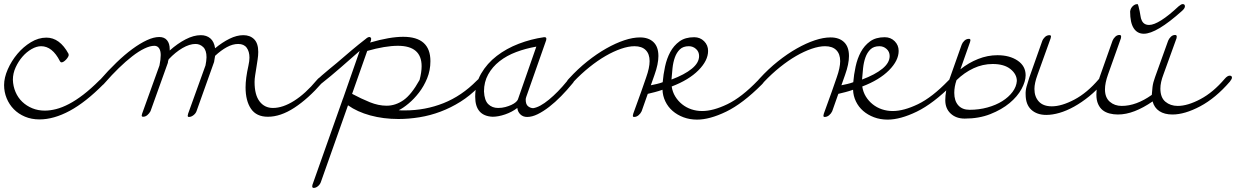

<svg xmlns="http://www.w3.org/2000/svg" viewBox="-36 -551 6045 939"><path d="M299 -288Q299 -286 299.5 -285Q300 -284 300 -282Q300 -278 296.5 -272Q293 -266 287.5 -260Q282 -254 276 -250Q270 -246 265 -246Q260 -246 257 -252Q220 -325 165 -325Q143 -325 118.5 -311Q94 -297 74 -274Q54 -251 40.5 -221.5Q27 -192 27 -161Q28 -129 40 -101Q52 -73 73 -53Q94 -33 122 -21.5Q150 -10 183 -10Q209 -10 238.5 -17.5Q268 -25 301.5 -42.5Q335 -60 372 -88.5Q409 -117 450 -158Q462 -170 472 -170Q482 -170 482 -161Q482 -152 470 -139Q383 -51 305 -9Q227 33 157 33Q118 33 86 19.5Q54 6 31.5 -17Q9 -40 -3.5 -70.5Q-16 -101 -16 -135Q-16 -171 2 -212Q20 -253 49 -287.5Q78 -322 115 -344.5Q152 -367 191 -367Q256 -367 299 -288Z M477 -146Q464 -130 454 -130Q443 -130 443 -140Q443 -147 453 -160Q493 -206 533.5 -245Q574 -284 611.5 -311.5Q649 -339 682.5 -354.5Q716 -370 743 -370Q768 -370 781 -354Q794 -338 794 -311V-304Q832 -338 871.5 -358.5Q911 -379 946 -379Q974 -379 992.5 -363.5Q1011 -348 1016 -315Q1051 -344 1086.5 -361.5Q1122 -379 1154 -379Q1187 -379 1207 -359Q1227 -339 1227 -297Q1227 -280 1224 -260.5Q1221 -241 1218 -221.5Q1215 -202 1212 -183.5Q1209 -165 1209 -150Q1209 -87 1233.5 -55Q1258 -23 1299 -23Q1347 -23 1402.5 -58Q1458 -93 1513 -159Q1526 -175 1537 -175Q1542 -175 1545.5 -172.5Q1549 -170 1549 -165Q1549 -159 1539 -146Q1471 -68 1403.5 -24Q1336 20 1274 20Q1218 20 1191.5 -19Q1165 -58 1165 -124Q1165 -168 1179 -230Q1184 -253 1184 -269Q1184 -299 1170.5 -317.5Q1157 -336 1129 -336Q1102 -336 1073.5 -320.5Q1045 -305 1016 -278Q1014 -268 1013 -260.5Q1012 -253 1011 -248L925 -7Q921 4 910 12.5Q899 21 888 21Q882 21 882 15Q882 13 884 5L969 -231Q971 -242 972.5 -252Q974 -262 974 -271Q974 -305 958 -320.5Q942 -336 920 -336Q891 -336 856.5 -316Q822 -296 789 -261Q787 -256 786 -252Q785 -248 785 -244L700 -7Q694 4 684.5 12Q675 20 664 20Q657 20 657 14Q657 13 659 5L744 -231Q750 -261 750 -282Q750 -303 742 -315Q734 -327 719 -327Q698 -327 670 -313.5Q642 -300 610.5 -275.5Q579 -251 545 -218Q511 -185 477 -146Z M1528 -136Q1514 -125 1508 -125Q1504 -125 1501.5 -129Q1499 -133 1499 -137Q1499 -144 1510.5 -156Q1522 -168 1538.5 -182.5Q1555 -197 1574.5 -213Q1594 -229 1611 -243Q1648 -275 1683 -304.5Q1718 -334 1753 -361Q1763 -370 1771 -370Q1776 -370 1779 -364Q1779 -362 1779 -359.5Q1779 -357 1778 -352L1774 -343Q1822 -357 1862.5 -364Q1903 -371 1936 -371Q2069 -371 2069 -252Q2069 -207 2053 -168Q2037 -129 2013 -98Q1989 -67 1962 -44.5Q1935 -22 1914 -12Q1922 -11 1929 -11Q1936 -11 1944 -11Q2044 -11 2133 -46.5Q2222 -82 2295 -156Q2310 -171 2318 -171Q2329 -171 2329 -160Q2329 -153 2323 -146Q2317 -139 2303 -124Q2263 -83 2216 -53.5Q2169 -24 2118.5 -5Q2068 14 2015.5 22.5Q1963 31 1913 31Q1839 31 1775 13.5Q1711 -4 1666 -36L1533 340Q1529 351 1519 359.5Q1509 368 1498 368Q1491 368 1491 360Q1491 356 1492 353L1641 -68Q1641 -69 1642 -70L1723 -302Q1676 -261 1630.5 -221Q1585 -181 1528 -136ZM1760 -302 1686 -92Q1731 -68 1773 -51Q1815 -34 1855 -34Q1898 -34 1937 -61Q1976 -88 2016 -160Q2021 -179 2023.5 -196Q2026 -213 2026 -227Q2026 -327 1910 -327Q1848 -327 1760 -302Z M2737 -154Q2751 -170 2762 -170Q2773 -170 2773 -161Q2773 -153 2764 -143Q2737 -110 2708 -80.5Q2679 -51 2650 -28.5Q2621 -6 2593.5 7.5Q2566 21 2542 21Q2522 21 2509 8.5Q2496 -4 2494 -23Q2468 -3 2434.5 8.5Q2401 20 2373 20Q2288 16 2288 -78Q2288 -141 2317 -191Q2346 -241 2393.5 -277.5Q2441 -314 2501 -337Q2561 -360 2624 -369H2628Q2636 -369 2636 -361Q2636 -357 2635 -354L2538 -78Q2535 -70 2535 -64Q2535 -40 2547 -31Q2559 -22 2572 -22Q2604 -27 2648.5 -63.5Q2693 -100 2737 -154ZM2496 -63Q2496 -64 2497 -65L2587 -323Q2535 -314 2488.5 -296.5Q2442 -279 2407 -251.5Q2372 -224 2351.5 -187Q2331 -150 2331 -104Q2333 -60 2352 -41.5Q2371 -23 2400 -23Q2419 -23 2435.5 -27.5Q2452 -32 2465 -38Q2478 -44 2486 -51Q2494 -58 2496 -63Z M2769 -151Q2755 -136 2746 -136Q2741 -136 2738 -139.5Q2735 -143 2735 -147Q2735 -155 2747 -167Q2790 -214 2836.5 -251Q2883 -288 2929 -314Q2975 -340 3017 -354Q3059 -368 3094 -368Q3136 -368 3160 -345Q3184 -322 3184 -277Q3184 -238 3165 -185L3147 -134Q3162 -137 3177 -140.5Q3192 -144 3205 -149Q3208 -186 3216.5 -225.5Q3225 -265 3242 -296.5Q3259 -328 3287 -348.5Q3315 -369 3359 -369Q3388 -369 3407.5 -349.5Q3427 -330 3427 -302Q3427 -255 3380 -207.5Q3333 -160 3249 -128Q3253 -101 3266.5 -79Q3280 -57 3300 -41Q3320 -25 3345 -16.5Q3370 -8 3398 -8Q3452 -8 3521.5 -41.5Q3591 -75 3670 -157Q3683 -170 3692 -170Q3703 -170 3703 -159Q3703 -151 3690 -138Q3596 -44 3515.5 -5Q3435 34 3373 34Q3337 34 3306.5 22.5Q3276 11 3253.5 -8.5Q3231 -28 3218 -55Q3205 -82 3204 -112Q3184 -105 3166.5 -100.5Q3149 -96 3132 -92L3102 -7Q3097 4 3087 12.5Q3077 21 3065 21Q3059 21 3059 15Q3059 13 3061 5L3100 -103L3124 -172Q3141 -220 3141 -252Q3141 -287 3122 -306Q3103 -325 3067 -325Q3038 -325 3001.5 -312.5Q2965 -300 2926 -277.5Q2887 -255 2846.5 -222.5Q2806 -190 2769 -151ZM3248 -162Q3312 -186 3347.5 -215Q3383 -244 3383 -277Q3383 -298 3368 -311.5Q3353 -325 3333 -325Q3305 -325 3289 -309.5Q3273 -294 3264.5 -270Q3256 -246 3253 -217.5Q3250 -189 3248 -162Z M3701 -151Q3687 -136 3678 -136Q3673 -136 3670 -139.5Q3667 -143 3667 -147Q3667 -155 3679 -167Q3722 -214 3768.5 -251Q3815 -288 3861 -314Q3907 -340 3949 -354Q3991 -368 4026 -368Q4068 -368 4092 -345Q4116 -322 4116 -277Q4116 -238 4097 -185L4079 -134Q4094 -137 4109 -140.5Q4124 -144 4137 -149Q4140 -186 4148.5 -225.5Q4157 -265 4174 -296.5Q4191 -328 4219 -348.5Q4247 -369 4291 -369Q4320 -369 4339.5 -349.5Q4359 -330 4359 -302Q4359 -255 4312 -207.5Q4265 -160 4181 -128Q4185 -101 4198.5 -79Q4212 -57 4232 -41Q4252 -25 4277 -16.5Q4302 -8 4330 -8Q4384 -8 4453.5 -41.5Q4523 -75 4602 -157Q4615 -170 4624 -170Q4635 -170 4635 -159Q4635 -151 4622 -138Q4528 -44 4447.5 -5Q4367 34 4305 34Q4269 34 4238.5 22.5Q4208 11 4185.5 -8.5Q4163 -28 4150 -55Q4137 -82 4136 -112Q4116 -105 4098.5 -100.5Q4081 -96 4064 -92L4034 -7Q4029 4 4019 12.5Q4009 21 3997 21Q3991 21 3991 15Q3991 13 3993 5L4032 -103L4056 -172Q4073 -220 4073 -252Q4073 -287 4054 -306Q4035 -325 3999 -325Q3970 -325 3933.5 -312.5Q3897 -300 3858 -277.5Q3819 -255 3778.5 -222.5Q3738 -190 3701 -151ZM4180 -162Q4244 -186 4279.5 -215Q4315 -244 4315 -277Q4315 -298 4300 -311.5Q4285 -325 4265 -325Q4237 -325 4221 -309.5Q4205 -294 4196.5 -270Q4188 -246 4185 -217.5Q4182 -189 4180 -162Z M4667 -332Q4671 -343 4680.5 -352Q4690 -361 4703 -361Q4710 -361 4710 -354Q4710 -351 4708 -345L4661 -212Q4701 -244 4747.5 -262.5Q4794 -281 4842 -281Q4902 -281 4941 -254.5Q4980 -228 4980 -183Q4980 -153 4960 -116Q4940 -79 4901.5 -47Q4863 -15 4807.5 7Q4752 29 4682 29Q4640 29 4613.5 4.5Q4587 -20 4587 -61Q4587 -105 4604 -154ZM4642 -159Q4631 -127 4631 -97Q4631 -58 4650.5 -36Q4670 -14 4706 -14Q4752 -14 4793.5 -25.5Q4835 -37 4866 -56.5Q4897 -76 4916 -101.5Q4935 -127 4937 -155Q4937 -188 4906 -213Q4875 -238 4819 -238Q4770 -238 4725 -217Q4680 -196 4642 -159ZM5338 -164Q5351 -179 5362 -179Q5373 -179 5373 -170Q5373 -164 5363 -151Q5328 -110 5291 -80Q5254 -50 5217 -29.5Q5180 -9 5145.5 1Q5111 11 5081 11Q5035 11 5007.5 -14.5Q4980 -40 4980 -89Q4979 -107 4984.5 -127.5Q4990 -148 4998 -172L5061 -350Q5065 -361 5074.5 -370Q5084 -379 5097 -379Q5104 -379 5104 -372Q5104 -369 5102 -363L5038 -185Q5023 -144 5023 -116Q5023 -78 5044.5 -54.5Q5066 -31 5108 -31Q5156 -31 5218.5 -64Q5281 -97 5338 -164Z M5954 -166Q5967 -181 5978 -181Q5989 -181 5989 -171Q5989 -165 5979 -152Q5909 -71 5833.5 -31Q5758 9 5698 9Q5659 9 5634 -7.5Q5609 -24 5601 -55Q5556 -24 5513.5 -7.5Q5471 9 5431 9Q5410 9 5390.5 4Q5371 -1 5357 -12Q5343 -23 5334.5 -42Q5326 -61 5326 -88Q5326 -106 5329.5 -127.5Q5333 -149 5342 -174L5405 -352Q5409 -362 5418 -371Q5427 -380 5439 -380Q5447 -380 5447 -372Q5447 -367 5446 -364L5383 -187Q5368 -145 5368 -114Q5368 -74 5391.5 -53.5Q5415 -33 5450 -33Q5521 -33 5597 -87Q5598 -104 5600.5 -125.5Q5603 -147 5613 -174L5677 -352Q5681 -362 5690 -371Q5699 -380 5711 -380Q5719 -380 5719 -372Q5719 -367 5718 -364L5654 -187Q5639 -148 5639 -118Q5639 -74 5663.5 -53.5Q5688 -33 5724 -33Q5772 -33 5834.5 -66Q5897 -99 5954 -166ZM5491 -495Q5491 -498 5493 -504Q5495 -510 5499.5 -516Q5504 -522 5511 -526.5Q5518 -531 5527 -531Q5529 -531 5532 -520.5Q5535 -510 5537.5 -497Q5540 -484 5542 -471.5Q5544 -459 5546 -456Q5555 -429 5584 -429Q5607 -429 5643.5 -452Q5680 -475 5728 -520Q5741 -531 5748 -531Q5759 -531 5759 -520Q5759 -510 5744 -497Q5620 -386 5558 -386Q5526 -386 5508.5 -413Q5491 -440 5491 -495Z"/></svg>

Font: Discipuli Britannica
Style: Regular
Weight: 400
Designer: Peter Wiegel
Foundry: Peter Wiegel
Version: Version 0.001 2009